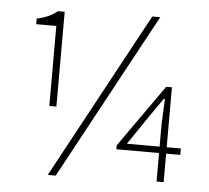

<svg xmlns="http://www.w3.org/2000/svg" viewBox="-53 -796 942 865"><g transform="rotate(5 418.0 -363.0)"><path d="M174 -297H206V-726H176C152 -706 123 -693 83 -684V-659H174ZM194 13H230L637 -739H601ZM685 0H717V-129H781V-158H717V-429H691L492 -147V-129H685ZM685 -158H537L621 -282L685 -374H690L685 -261Z"/></g></svg>

Font: Harano Aji Gothic KR ExtraLight
Style: Regular
Weight: 250
Foundry: Masamichi Hosoda
Version: HaranoAjiGothicKR-ExtraLight version 20220220;ttx 4.29.1